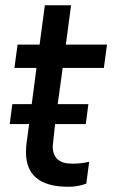

<svg xmlns="http://www.w3.org/2000/svg" viewBox="-20 -700 451 732"><path d="M240 12Q79 12 79 -120Q79 -139 82 -160L91 -227H17L27 -303H101L119 -441H35L47 -530H131L151 -680H251L231 -530H388L376 -441H219L200 -303H317L307 -227H190L181 -143Q181 -76 255 -76Q290 -76 318 -83H320L309 0Q278 12 240 12Z"/></svg>

Font: Tanohe Sans Medium
Style: Italic
Weight: 500
Designer: Village Type and Design LLC & Cristiano Sobral
Foundry: Cooper Hewitt Smithsonian Design Museum
Version: Version 1.00;September 29, 2021;FontCreator 13.0.0.2655 64-b